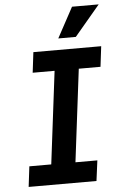

<svg xmlns="http://www.w3.org/2000/svg" viewBox="-61 -961 635 1004"><g transform="rotate(-5 257.0 -459.5)"><path d="M48 0 61 -107H176L236 -593H121L134 -700H490L477 -593H363L303 -107H418L404 0ZM362 -760H270L356 -919H496Z"/></g></svg>

Font: Inclusive Sans SemiBold
Style: Italic
Weight: 600
Italic angle: -7°
Designer: Olivia King
Foundry: Olivia King
Version: Version 2.004